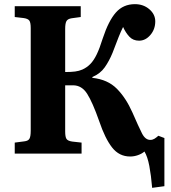

<svg xmlns="http://www.w3.org/2000/svg" viewBox="-20 -740 825 925"><path d="M713 165Q708 105 699.5 60Q691 15 676 -10Q663 1 644.5 7.5Q626 14 607 14Q554 14 520 -29.5Q486 -73 458 -156Q426 -247 400 -288Q374 -329 332 -329H294V-107Q294 -80 300.5 -70.5Q307 -61 328 -58L373 -53V0H51V-53L97 -59Q116 -61 122 -72Q128 -83 128 -110V-605Q128 -631 121.5 -640.5Q115 -650 94 -653L51 -658V-710H369V-658L325 -652Q306 -649 300 -638Q294 -627 294 -601V-393Q323 -393 342 -395.5Q361 -398 377 -405Q399 -415 415.5 -432Q432 -449 446 -478Q460 -507 475 -555Q503 -640 538.5 -680Q574 -720 630 -720Q671 -720 699.5 -695.5Q728 -671 728 -637Q728 -599 704.5 -571.5Q681 -544 650 -544Q621 -544 603 -563.5Q585 -583 573 -610Q562 -588 551.5 -561.5Q541 -535 522 -485Q506 -446 484.5 -415.5Q463 -385 425 -369V-365Q499 -357 543 -312.5Q587 -268 618 -198Q648 -129 664 -97.5Q680 -66 704 -66Q715 -66 724 -71.5Q733 -77 743 -86L772 -75V157Z"/></svg>

Font: Literata 36pt
Style: Bold
Weight: 700
Designer: Latin by Veronika Burian and Jose Scaglione. Greek by Irene Vlachou. Cyrillic by Vera Evstafieva.
Foundry: TypeTogether
Version: Version 3.002